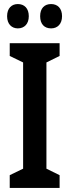

<svg xmlns="http://www.w3.org/2000/svg" viewBox="-20 -993 343 947"><path d="M15 -913C15 -874 38 -853 68 -853C100 -853 122 -875 122 -913C122 -952 100 -973 68 -973C38 -973 15 -953 15 -913ZM178 -913C178 -874 199 -853 232 -853C264 -853 286 -875 286 -913C286 -952 264 -973 232 -973C200 -973 178 -953 178 -913ZM274 -66V-129L209 -161V-685L274 -717V-780H28V-717L94 -685V-161L28 -129V-66Z"/></svg>

Font: Noto Sans Malayalam UI ExtraCondensed SemiBold
Style: Regular
Weight: 600
Width: 2
Designer: Jelle Bosma - Monotype Design Team
Foundry: Monotype Imaging Inc.
Version: Version 2.104